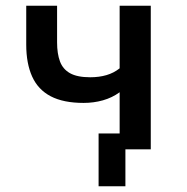

<svg xmlns="http://www.w3.org/2000/svg" viewBox="-20 -518 650 666"><path d="M415 128H322V-55H477V0H415ZM395 0V-198Q369 -179 337 -170Q305 -161 270 -161Q200 -161 156 -184Q112 -207 91.5 -252.5Q71 -298 71 -363V-498H178V-371Q178 -332 188 -305Q198 -278 223 -264Q248 -250 293 -250Q324 -250 349.5 -257.5Q375 -265 395 -281V-498H503V0Z"/></svg>

Font: Nunito Sans 7pt SemiCondensed SemiBold
Style: Regular
Weight: 600
Width: 4
Designer: Vernon Adams
Foundry: Vernon Adams
Version: Version 3.101;gftools[0.9.27]